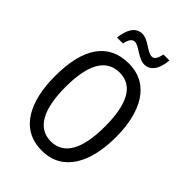

<svg xmlns="http://www.w3.org/2000/svg" viewBox="-262 -1020 1143 1143"><g transform="rotate(45 309.5 -448.5)"><path d="M152 -783H202C209 -820 223 -841 245 -841C280 -841 329 -784 379 -784C430 -784 463 -829 469 -907H419C411 -871 401 -849 378 -849C339 -849 295 -906 243 -906C185 -906 159 -850 152 -783ZM567 -358C567 -568 488 -724 311 -724C139 -724 53 -596 53 -359C53 -151 128 10 311 10C488 10 567 -148 567 -358ZM143 -358C143 -546 197 -647 311 -647C422 -647 476 -547 476 -358C476 -168 421 -67 310 -67C199 -67 143 -170 143 -358Z"/></g></svg>

Font: Noto Sans Ethiopic Condensed
Style: Regular
Weight: 400
Width: 3
Designer: Monotype Design Team
Foundry: Monotype Imaging Inc.
Version: Version 2.102